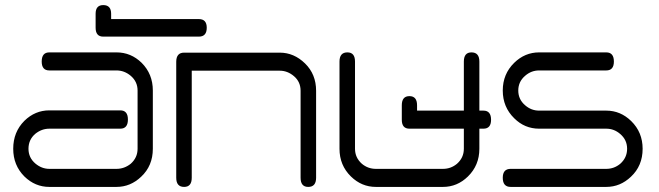

<svg xmlns="http://www.w3.org/2000/svg" viewBox="-20 -735 2593 755"><path d="M438 0H174Q118 0 76 -41Q32 -85 32 -150Q32 -216 76 -260Q118 -301 174 -301H453Q483 -301 483 -265Q483 -229 453 -229H174Q144 -229 119 -209Q92 -186 92 -150Q92 -115 119 -92Q144 -71 174 -71H438Q469 -71 494 -91Q521 -115 521 -150V-379Q521 -414 494 -437Q469 -458 438 -458H174Q144 -458 144 -493Q144 -529 174 -529H438Q495 -529 537 -488Q581 -444 581 -379V-150Q581 -83 535 -40Q493 0 438 0Z M762 -591H386Q356 -591 356 -626V-681Q356 -715 386 -715Q417 -715 417 -681V-660H762Q793 -660 793 -626Q793 -591 762 -591Z M1192 0Q1162 0 1162 -36V-378Q1162 -413 1136.5 -435Q1111 -457 1080 -457H734V-36Q734 0 704 0Q673 0 673 -36V-492Q673 -528 704 -528H1080Q1136 -528 1179.5 -485.5Q1223 -443 1223 -378V-36Q1223 0 1192 0Z M1881 -229H1865V-150Q1865 -85 1820 -41Q1778 0 1722 0H1458Q1402 0 1360 -41Q1315 -85 1315 -150V-493Q1315 -529 1346 -529Q1376 -529 1376 -493V-150Q1376 -115 1403 -91Q1427 -71 1458 -71H1722Q1753 -71 1777 -91Q1804 -115 1804 -150V-229H1590Q1560 -229 1560 -264V-321Q1560 -357 1590 -357Q1620 -357 1620 -321V-300H1804V-493Q1804 -529 1834 -529Q1865 -529 1865 -493V-300H1881Q1911 -300 1911 -264Q1911 -229 1881 -229Z M2364 0H1988Q1957 0 1957 -36Q1957 -71 1988 -71H2364Q2395 -71 2419 -91Q2446 -115 2446 -150Q2446 -185 2419 -208Q2395 -229 2364 -229H2100Q2043 -229 2002 -270Q1957 -314 1957 -379Q1957 -444 2002 -488Q2044 -529 2100 -529H2364Q2394 -529 2394 -493Q2394 -458 2364 -458H2100Q2069 -458 2045 -437Q2018 -414 2018 -379Q2018 -344 2045 -321Q2069 -300 2100 -300H2364Q2420 -300 2462 -259Q2507 -215 2507 -150Q2507 -83 2461 -40Q2419 0 2364 0Z"/></svg>

Font: LuenTai2017
Style: Regular
Weight: 400
Designer: LuenTai
Foundry: Microsoft Corpration
Version: Version 1.00 November 27, 2016, initial release